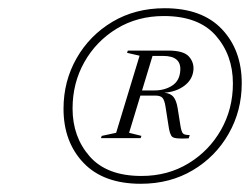

<svg xmlns="http://www.w3.org/2000/svg" viewBox="-20 -745 608 467"><path d="M380.5 -725Q471.5 -725 519.8 -674Q568 -623 568 -542.5Q568 -475.5 536.2 -419.8Q504.5 -364 449 -331Q393.5 -298 322.5 -298Q231.5 -298 183 -349Q134.5 -400 134.5 -480.5Q134.5 -547.5 166.2 -603.2Q198 -659 253.5 -692Q309 -725 380.5 -725ZM324 -317Q388 -317 438.2 -347.5Q488.5 -378 517.5 -429Q546.5 -480 546.5 -542Q546.5 -611 504.8 -658.5Q463 -706 378.5 -706Q314.5 -706 264.2 -675.5Q214 -645 185.2 -594Q156.5 -543 156.5 -481Q156.5 -412 198.2 -364.5Q240 -317 324 -317ZM441.5 -416.5 439 -408.5Q406 -406.5 399.2 -412Q392.5 -417.5 389.5 -441.5L382.5 -486Q380 -502 375 -507.2Q370 -512.5 358 -512.5H321.5L294 -422L324 -414.5L322 -409H225.5L227.5 -414.5L262.5 -422L319.5 -609.5L289 -616.5L291 -622H389Q426 -622 439 -608Q452 -594 450.5 -575Q448.5 -551.5 428.5 -536.5Q408.5 -521.5 379.5 -519.5Q395 -518 402 -509.2Q409 -500.5 412 -482.5L419 -438.5Q421.5 -423.5 425.5 -420Q429.5 -416.5 441.5 -416.5ZM376.5 -609H351L325.5 -525H355.5Q380.5 -525 398.8 -536.8Q417 -548.5 418.5 -573.5Q421 -609 376.5 -609Z"/></svg>

Font: Newsreader Display Light
Style: Italic
Weight: 300
Italic angle: -17°
Designer: Hugues Gentile
Foundry: Production Type
Version: Version 1.001